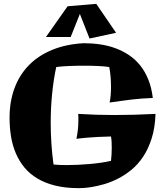

<svg xmlns="http://www.w3.org/2000/svg" viewBox="-20 -956 844 1000"><path d="M790 -362.8Q787.6 -290.5 770 -235.4Q752.4 -180.2 725.3 -139.6Q698.2 -99.1 663.8 -71Q629.4 -43 593.3 -24.9Q557.1 -6.8 522.5 3.2Q487.8 13.2 459.5 17.8Q431.2 22.5 412.1 23.2Q393.1 23.9 389.2 23.9Q320.8 23.9 267.8 10.7Q214.8 -2.4 174.8 -26.4Q134.8 -50.3 107.2 -83.7Q79.6 -117.2 62.3 -158Q44.9 -198.7 37.4 -245.6Q29.8 -292.5 29.8 -342.8Q29.8 -426.8 55.2 -495.8Q80.6 -564.9 129.6 -615.5Q178.7 -666 250.5 -695.8Q322.3 -725.6 415 -731Q459 -731 501.2 -724.9Q543.5 -718.8 581.3 -704.8Q619.1 -690.9 651.9 -668.9Q684.6 -647 710 -615.5Q735.4 -584 752.4 -541.7Q769.5 -499.5 775.9 -445.8Q745.6 -444.8 718 -442.6Q690.4 -440.4 663.6 -437.3Q636.7 -434.1 609.1 -430.2Q581.5 -426.3 550.8 -421.9Q554.7 -439 556.4 -460.2Q558.1 -481.4 558.1 -503.9Q558.1 -530.3 555.9 -556.9Q553.7 -583.5 548.8 -606.9Q523.4 -610.8 489.7 -612.3Q456.1 -613.8 419.9 -613.8Q379.4 -613.8 340.8 -612.3Q302.2 -610.8 272.9 -606.9Q258.8 -541.5 251.5 -467.8Q244.1 -394 244.1 -316.9Q244.1 -261.2 247.8 -206.5Q251.5 -151.9 258.8 -99.1Q272.9 -97.7 290.5 -96.9Q308.1 -96.2 328.1 -96.2Q356 -96.2 386.7 -97.7Q417.5 -99.1 447.5 -101.8Q477.5 -104.5 506.1 -108.6Q534.7 -112.8 558.1 -118.2Q559.6 -131.8 560.8 -148.9Q562 -166 562 -184.1Q562 -200.7 561.3 -216.6Q560.5 -232.4 558.1 -245.1Q522 -244.6 488.3 -242.7Q474.1 -241.7 458.7 -240.7Q443.4 -239.7 428.7 -238.5Q414.1 -237.3 401.1 -235.8Q388.2 -234.4 377.9 -232.9Q388.2 -279.8 388.2 -330.1Q388.2 -338.4 388.2 -346.4Q388.2 -354.5 387.2 -362.8Q480 -356.9 576.2 -356.9Q627.9 -356.9 680.7 -358.4Q733.4 -359.9 790 -362.8ZM584.5 -785.2 446.3 -755.4 396 -883.3 348.1 -763.2H219.2L332 -923.3L481.4 -936Z"/></svg>

Font: Galindo
Style: Regular
Weight: 400
Version: Version 1.000